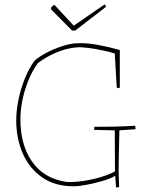

<svg xmlns="http://www.w3.org/2000/svg" viewBox="-20 -843 692 875"><path d="M509 12 505 -42Q484 -29 448 -18.5Q412 -8 375.5 -1Q339 6 315 6Q231 6 173 -34Q115 -74 84.5 -142Q54 -210 54 -294Q54 -339 64 -388Q74 -437 92.5 -483.5Q111 -530 137 -566Q158 -585 192.5 -603Q227 -621 266 -633.5Q305 -646 336 -646Q374 -648 425.5 -638.5Q477 -629 526 -615V-443L516 -441L512 -445L503 -599Q483 -606 449.5 -613Q416 -620 383 -624.5Q350 -629 329 -627Q285 -624 237.5 -604Q190 -584 152 -555Q127 -520 109 -475.5Q91 -431 82 -385.5Q73 -340 73 -299Q73 -183 126 -106.5Q179 -30 282 -14Q318 -12 361 -18.5Q404 -25 442.5 -37Q481 -49 504 -62L503 -249L409 -251L410 -265Q456 -265 503 -266Q550 -267 596 -270L598 -254L524 -249Q523 -213 522.5 -177.5Q522 -142 521 -106Q520 -60 521.5 -29.5Q523 1 523 9ZM308 -704 213 -800V-809Q218 -815 228 -821L316 -726L457 -823Q462 -820 462 -811L323 -704Z"/></svg>

Font: Labrada Thin
Style: Regular
Weight: 100
Designer: Mercedes Jáuregui
Foundry: Omnibus-Type Team
Version: Version 1.000; ttfautohint (v1.8.4.7-5d5b)